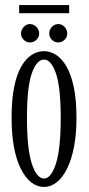

<svg xmlns="http://www.w3.org/2000/svg" viewBox="-20 -731 352 762"><path d="M154.5 11Q127.5 11 104 -7.2Q80.5 -25.5 62.8 -60.8Q45 -96 35.5 -147Q26 -198 26 -263.5Q26 -335 36.2 -385.5Q46.5 -436 64.5 -467.2Q82.5 -498.5 105.8 -513.2Q129 -528 154.5 -528Q179.5 -528 202.5 -513.2Q225.5 -498.5 243.8 -467.2Q262 -436 272.8 -385.5Q283.5 -335 283.5 -263.5Q283.5 -198 273.5 -147Q263.5 -96 245.8 -60.8Q228 -25.5 204.5 -7.2Q181 11 154.5 11ZM154.5 -22.5Q183 -22.5 202 -81.5Q221 -140.5 221 -263.5Q221 -385 202 -439.8Q183 -494.5 154.5 -494.5Q125.5 -494.5 106.2 -439.8Q87 -385 87 -263.5Q87 -140.5 106.2 -81.5Q125.5 -22.5 154.5 -22.5ZM211.5 -562.5Q196.5 -562.5 186 -573Q175.5 -583.5 175.5 -597.5Q175.5 -613 186 -624.2Q196.5 -635.5 211.5 -635.5Q225.5 -635.5 236.2 -624.2Q247 -613 247 -597.5Q247 -583.5 236.2 -573Q225.5 -562.5 211.5 -562.5ZM98.5 -562.5Q85 -562.5 74.2 -573Q63.5 -583.5 63.5 -597.5Q63.5 -613 74.2 -624.2Q85 -635.5 98.5 -635.5Q113.5 -635.5 124.5 -624.2Q135.5 -613 135.5 -597.5Q135.5 -583.5 124.5 -573Q113.5 -562.5 98.5 -562.5ZM56 -678.5V-711H254.5V-678.5Z"/></svg>

Font: Imbue Thin 10pt Light
Style: Regular
Weight: 300
Version: Version 1.102